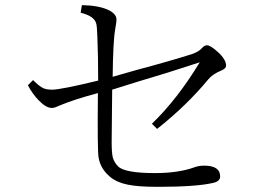

<svg xmlns="http://www.w3.org/2000/svg" viewBox="-20 -765 1040 743"><path d="M359.9 -453.1Q359.9 -544.9 356.9 -620.1Q355.5 -665 352.1 -674.8Q344.2 -703.1 292 -715.8L296.9 -745.1Q361.3 -744.1 398.9 -726.6Q430.7 -711.4 430.7 -689.9Q430.7 -682.1 428.7 -669.9Q427.2 -658.2 425.8 -651.9Q417.5 -606 416 -467.8L511.7 -495.1Q634.8 -527.8 723.1 -555.7Q749.5 -564.9 761.7 -579.1Q771 -589.8 780.8 -589.8Q794.4 -589.8 822.8 -564Q855 -534.7 855 -510.7Q855 -500.5 837.9 -492.7Q802.7 -478.5 786.1 -458Q702.6 -356.9 587.9 -266.1L567.9 -286.1Q666.5 -381.3 752.9 -523.9Q627.4 -482.4 510.7 -448.2L414.1 -418L412.1 -215.3Q412.1 -172.9 416.5 -155.8Q421.9 -136.7 437 -121.1Q462.9 -95.2 580.1 -95.2Q671.4 -95.2 733.9 -118.2Q750.5 -124 770 -124Q832 -124 832 -82Q832 -63 804.2 -57.1Q739.7 -42 590.8 -42Q514.6 -42 475.1 -50.3Q432.6 -58.6 406.7 -80.1Q369.6 -110.4 361.8 -153.8Q356.4 -179.7 358.9 -404.8Q264.2 -379.4 209 -356Q190.9 -347.2 180.7 -347.2Q158.7 -347.2 130.9 -375.5Q106.9 -399.4 87.9 -435.1L107.9 -455.1Q132.3 -430.7 147.5 -423.8Q160.6 -418 182.1 -418Q214.8 -418 359.9 -453.1Z"/></svg>

Font: I.Ming
Style: Regular
Weight: 400
Designer: Ichiten Fonts Project
Version: Version 5.10 Mar 24, 2018